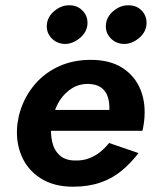

<svg xmlns="http://www.w3.org/2000/svg" viewBox="-20 -696 580 725"><path d="M116 -202H518Q520 -211 521.5 -220Q523 -229 524 -236Q532 -304 511 -356.5Q490 -409 442.5 -439.5Q395 -470 323 -470Q257 -470 203.5 -446Q150 -422 112.5 -378.5Q75 -335 57 -279Q53 -267 50.5 -255Q48 -243 46 -230Q38 -164 60.5 -109.5Q83 -55 133 -23Q183 9 255 9Q313 9 358.5 -6.5Q404 -22 439.5 -51.5Q475 -81 503 -118L392 -156Q377 -137 357.5 -121.5Q338 -106 314.5 -97.5Q291 -89 263 -90Q227 -90 205.5 -109.5Q184 -129 177 -160.5Q170 -192 174 -230L181 -256Q188 -290 206.5 -318Q225 -346 252.5 -363Q280 -380 315 -379Q345 -378 362.5 -365Q380 -352 387 -330Q394 -308 393 -281H128ZM380 -604Q377 -574 397 -552.5Q417 -531 448 -530Q478 -530 504 -551.5Q530 -573 533 -602Q536 -633 516.5 -654.5Q497 -676 466 -676Q436 -677 409.5 -655.5Q383 -634 380 -604ZM157 -604Q154 -574 174 -552.5Q194 -531 225 -530Q254 -530 280.5 -551.5Q307 -573 310 -602Q313 -633 293 -654.5Q273 -676 243 -676Q213 -677 186.5 -655.5Q160 -634 157 -604Z"/></svg>

Font: Jost SemiBold
Style: Italic
Weight: 600
Italic angle: -5°
Version: Version 3.710